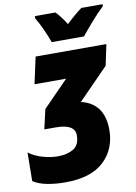

<svg xmlns="http://www.w3.org/2000/svg" viewBox="-102 -1003 763 1077"><g transform="rotate(-10 279.5 -464.0)"><path d="M426 -778Q449 -807 488.5 -852.5Q528 -898 559 -926L560 -938H439Q418 -923 395.5 -903.5Q373 -884 349 -862Q338 -881 321.5 -902.5Q305 -924 292 -938H175L174 -925Q193 -894 212 -852Q231 -810 242 -778ZM475 -238Q475 -388 345 -419L517 -595L542 -714H139L106 -562H286L142 -415L116 -303H182Q290 -303 290 -239Q290 -184 254.5 -162.5Q219 -141 166 -141Q124 -141 78 -154.5Q32 -168 1 -192L-1 -29Q32 -8 79 1Q126 10 182 10Q328 10 401.5 -59Q475 -128 475 -238Z"/></g></svg>

Font: Noto Sans Display SemiCondensed Black
Style: Italic
Weight: 900
Width: 4
Designer: Monotype Design team
Foundry: Monotype Imaging Inc.
Version: 1.000